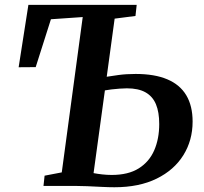

<svg xmlns="http://www.w3.org/2000/svg" viewBox="-20 -763 839 788"><path d="M449.5 5.5Q427 5.5 397.2 4Q367.5 2.5 338.2 1.2Q309 0 287.5 0H158.5L163 -42L233.5 -55.5L319.5 -693L189 -684L126.5 -487.5L56.5 -487L96.5 -743H541L536 -697.5L450.5 -686.5L418 -448Q435 -451 466.8 -455.2Q498.5 -459.5 537 -459.5Q614.5 -459.5 666.5 -437.5Q718.5 -415.5 744.5 -372Q770.5 -328.5 770.5 -264Q770.5 -187 732.5 -126Q694.5 -65 622.8 -29.8Q551 5.5 449.5 5.5ZM438.5 -45Q506.5 -45 549.5 -72Q592.5 -99 613 -146.2Q633.5 -193.5 633.5 -254Q633.5 -303 620 -335.2Q606.5 -367.5 577.2 -384Q548 -400.5 500.5 -400.5Q488 -400.5 470.8 -399.2Q453.5 -398 437.2 -396Q421 -394 410.5 -392L364 -52.5Q379.5 -49.5 399.5 -47.2Q419.5 -45 438.5 -45Z"/></svg>

Font: Merriweather 28pt SemiBold
Style: Italic
Weight: 600
Italic angle: -7.8°
Version: Version 2.101